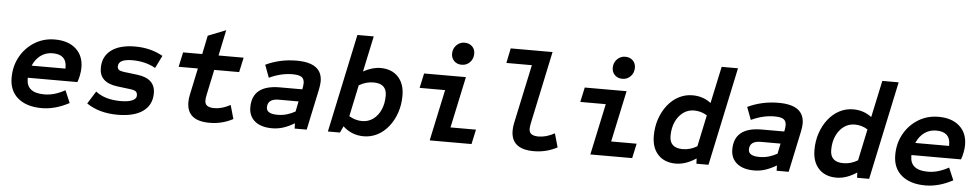

<svg xmlns="http://www.w3.org/2000/svg" viewBox="-40 -1046 7041 1381"><g transform="rotate(5 3480.0 -355.0)"><path d="M280 12Q170 12 107.5 -40.5Q45 -93 45 -187Q45 -272 83 -340Q121 -408 186 -448Q251 -488 332 -488Q428 -488 483.5 -438.5Q539 -389 539 -303Q539 -278 533.5 -249Q528 -220 519 -197H161V-189Q161 -88 289 -88Q326 -88 362.5 -98.5Q399 -109 439 -131L477 -42Q376 12 280 12ZM181 -286H425V-296Q425 -388 324 -388Q276 -388 239 -361.5Q202 -335 181 -286Z M827 12Q694 12 603 -50L660 -141Q727 -88 840 -88Q894 -88 924 -101Q954 -114 954 -137Q954 -157 944 -166Q934 -175 906 -179L809 -191Q678 -207 678 -313Q678 -396 739 -442Q800 -488 912 -488Q1023 -488 1112 -438L1067 -347Q994 -388 900 -388Q799 -388 799 -335Q799 -319 809.5 -310.5Q820 -302 846 -299L944 -287Q1074 -271 1074 -165Q1074 -80 1010 -34Q946 12 827 12Z M1491 12Q1327 12 1327 -123Q1327 -149 1333 -177L1374 -370H1235L1258 -476H1396L1424 -611L1553 -662L1514 -476H1695L1672 -370H1492L1453 -186Q1450 -172 1449 -162Q1448 -152 1448 -146Q1448 -119 1465.5 -107.5Q1483 -96 1516 -96Q1571 -96 1632 -129L1660 -30Q1582 12 1491 12Z M1942 12Q1863 12 1818.5 -24.5Q1774 -61 1774 -125Q1774 -286 1973 -286H2135L2137 -296Q2139 -306 2140 -315Q2141 -324 2141 -331Q2141 -362 2121.5 -375Q2102 -388 2055 -388Q1974 -388 1888 -348L1854 -439Q1957 -488 2077 -488Q2262 -488 2262 -354Q2262 -341 2260 -327Q2258 -313 2255 -297L2192 0H2105L2104 -38Q2061 -13 2023 -0.5Q1985 12 1942 12ZM1973 -88Q2009 -88 2041 -97.5Q2073 -107 2101 -123L2116 -197H1974Q1893 -197 1893 -135Q1893 -88 1973 -88Z M2604 12Q2517 12 2454 -47L2432 0H2345L2496 -710H2614L2559 -452Q2624 -488 2683 -488Q2764 -488 2810.5 -438.5Q2857 -389 2857 -303Q2857 -237 2837.5 -180Q2818 -123 2783.5 -79.5Q2749 -36 2703 -12Q2657 12 2604 12ZM2583 -96Q2628 -96 2663 -121.5Q2698 -147 2717.5 -191.5Q2737 -236 2737 -293Q2737 -380 2642 -380Q2587 -380 2537 -350L2489 -123Q2535 -96 2583 -96Z M3080 0 3159 -370H2975L2998 -476H3300L3221 -106H3405L3382 0ZM3262 -562Q3228 -562 3207 -583Q3186 -604 3186 -635Q3186 -672 3210.5 -697Q3235 -722 3269 -722Q3303 -722 3324 -701.5Q3345 -681 3345 -649Q3345 -612 3321 -587Q3297 -562 3262 -562Z M3832 12Q3668 12 3668 -123Q3668 -149 3674 -177L3765 -603H3581L3603 -710H3905L3794 -186Q3791 -172 3790 -162Q3789 -152 3789 -146Q3789 -119 3806.5 -107.5Q3824 -96 3857 -96Q3912 -96 3973 -129L4001 -30Q3923 12 3832 12Z M4240 0 4319 -370H4135L4158 -476H4460L4381 -106H4565L4542 0ZM4422 -562Q4388 -562 4367 -583Q4346 -604 4346 -635Q4346 -672 4370.5 -697Q4395 -722 4429 -722Q4463 -722 4484 -701.5Q4505 -681 4505 -649Q4505 -612 4481 -587Q4457 -562 4422 -562Z M4857 12Q4776 12 4729.5 -37.5Q4683 -87 4683 -173Q4683 -239 4702.5 -296Q4722 -353 4756.5 -396.5Q4791 -440 4837 -464Q4883 -488 4936 -488Q5012 -488 5069 -444L5126 -710H5244L5093 0H5006L5004 -38Q4929 12 4857 12ZM4898 -96Q4953 -96 5002 -126L5050 -353Q5007 -380 4957 -380Q4912 -380 4877.5 -354.5Q4843 -329 4823 -285Q4803 -241 4803 -183Q4803 -96 4898 -96Z M5422 12Q5343 12 5298.5 -24.5Q5254 -61 5254 -125Q5254 -286 5453 -286H5615L5617 -296Q5619 -306 5620 -315Q5621 -324 5621 -331Q5621 -362 5601.5 -375Q5582 -388 5535 -388Q5454 -388 5368 -348L5334 -439Q5437 -488 5557 -488Q5742 -488 5742 -354Q5742 -341 5740 -327Q5738 -313 5735 -297L5672 0H5585L5584 -38Q5541 -13 5503 -0.5Q5465 12 5422 12ZM5453 -88Q5489 -88 5521 -97.5Q5553 -107 5581 -123L5596 -197H5454Q5373 -197 5373 -135Q5373 -88 5453 -88Z M6017 12Q5936 12 5889.5 -37.5Q5843 -87 5843 -173Q5843 -239 5862.5 -296Q5882 -353 5916.5 -396.5Q5951 -440 5997 -464Q6043 -488 6096 -488Q6172 -488 6229 -444L6286 -710H6404L6253 0H6166L6164 -38Q6089 12 6017 12ZM6058 -96Q6113 -96 6162 -126L6210 -353Q6167 -380 6117 -380Q6072 -380 6037.5 -354.5Q6003 -329 5983 -285Q5963 -241 5963 -183Q5963 -96 6058 -96Z M6660 12Q6550 12 6487.5 -40.5Q6425 -93 6425 -187Q6425 -272 6463 -340Q6501 -408 6566 -448Q6631 -488 6712 -488Q6808 -488 6863.5 -438.5Q6919 -389 6919 -303Q6919 -278 6913.5 -249Q6908 -220 6899 -197H6541V-189Q6541 -88 6669 -88Q6706 -88 6742.5 -98.5Q6779 -109 6819 -131L6857 -42Q6756 12 6660 12ZM6561 -286H6805V-296Q6805 -388 6704 -388Q6656 -388 6619 -361.5Q6582 -335 6561 -286Z"/></g></svg>

Font: Sometype Mono
Style: Bold Italic
Weight: 700
Italic angle: -12°
Monospace: yes
Designer: Ryoichi Tsunekawa
Foundry: Dharma Type
Version: Version 1.000; ttfautohint (v1.8.3)